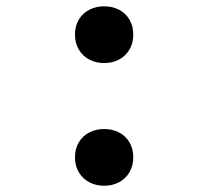

<svg xmlns="http://www.w3.org/2000/svg" viewBox="-20 -574 660 609"><path d="M217.8 -74.9Q217.8 -102.7 230.2 -123Q242.5 -143.3 263.6 -154.1Q284.6 -164.8 310.3 -164.8Q336.2 -164.8 357.2 -154.1Q378.2 -143.3 390.4 -123Q402.7 -102.7 402.7 -75Q402.7 -47.8 390.4 -27.2Q378.2 -6.7 357.2 4.2Q336.2 15.2 310.3 15.2Q284.6 15.2 263.6 4.2Q242.5 -6.7 230.2 -27.2Q217.8 -47.7 217.8 -74.9ZM217.8 -464.1Q217.8 -491.9 230.2 -512.2Q242.5 -532.5 263.6 -543.2Q284.6 -554 310.3 -554Q336.2 -554 357.2 -543.3Q378.2 -532.5 390.4 -512.2Q402.7 -491.8 402.7 -464.1Q402.7 -437 390.4 -416.4Q378.2 -395.8 357.2 -384.9Q336.2 -374 310.3 -374Q284.6 -374 263.6 -384.9Q242.5 -395.8 230.2 -416.3Q217.8 -436.8 217.8 -464.1Z"/></svg>

Font: Monaspace Xenon Var
Style: Regular
Weight: 400
Designer: Riley Cran and the Lettermatic Team
Version: Version 1.000 (Monaspace Xenon Var)